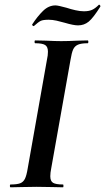

<svg xmlns="http://www.w3.org/2000/svg" viewBox="-20 -797 447 817"><path d="M25 -12Q52 -12 65.5 -17Q79 -22 86 -36Q93 -50 98 -81L180 -544Q184 -561 184 -577Q184 -598 172 -605.5Q160 -613 130 -613Q127 -613 127 -619Q127 -625 130 -625L176 -624Q216 -622 240 -622Q270 -622 310 -624L353 -625Q356 -625 356 -619Q356 -613 353 -613Q326 -613 312 -607Q298 -601 291.5 -587Q285 -573 280 -542L198 -81Q194 -62 194 -47Q194 -26 206 -19Q218 -12 248 -12Q250 -12 250 -6Q250 0 248 0Q220 0 203 -1L136 -2L71 -1Q54 0 25 0Q22 0 22 -6Q22 -12 25 -12ZM123 -686Q121 -686 118.5 -688.5Q116 -691 117 -693Q139 -727 163 -750.5Q187 -774 216 -774Q227 -774 263 -764Q281 -758 301 -753.5Q321 -749 337 -749Q358 -749 371.5 -755Q385 -761 400 -776Q400 -777 402 -777Q404 -777 406 -774Q408 -771 407 -769Q377 -721 357.5 -705Q338 -689 312 -689Q293 -689 256 -700Q239 -705 221 -709Q203 -713 187 -713Q163 -713 153 -708Q143 -703 124 -686Z"/></svg>

Font: Cormorant Garamond
Style: Bold Italic
Weight: 700
Italic angle: -10°
Designer: Christian Thalmann (Catharsis Fonts)
Foundry: Catharsis Fonts
Version: Version 4.000